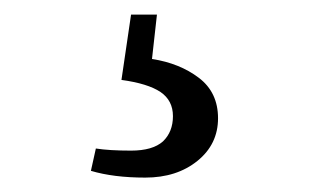

<svg xmlns="http://www.w3.org/2000/svg" viewBox="-20 -23 440 264"><path d="M204.1 171.4Q217.8 158.2 217.8 136.7Q217.8 115.2 200.7 103.5Q183.1 91.8 147 86.9L160.2 -2.9H195.8L189 58.1Q227.1 64 253.4 84Q279.8 104 279.8 139.6Q279.8 175.3 251.5 198.2Q223.1 221.2 179.7 221.2Q136.2 221.2 105 211.9L111.8 181.2Q130.4 184.1 160.2 184.1Q189.9 184.1 204.1 171.4Z"/></svg>

Font: SourceSerifPro-Regular
Style: Regular
Weight: 400
Designer: Frank Grießhammer
Foundry: Adobe Systems Incorporated
Version: Version 1.014;PS Version 1.0;hotconv 1.0.73;makeotf.lib2.5.5